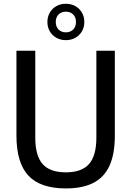

<svg xmlns="http://www.w3.org/2000/svg" viewBox="-20 -1016 714 1045"><path d="M69.5 -278V-740H172V-267Q172 -168.5 212 -123.2Q252 -78 338.5 -78Q424.5 -78 464.5 -123.2Q504.5 -168.5 504.5 -267V-740H605V-278Q605 -179 576.8 -115.8Q548.5 -52.5 489.8 -21.5Q431 9.5 338.5 9.5Q199.5 9.5 134.5 -60.2Q69.5 -130 69.5 -278ZM238 -896.5Q238 -924.5 251 -947.2Q264 -970 287 -982.8Q310 -995.5 338.5 -995.5Q367 -995.5 390 -982.8Q413 -970 426 -947.2Q439 -924.5 439 -896.5Q439 -868 426 -845.5Q413 -823 390 -810.2Q367 -797.5 338.5 -797.5Q310 -797.5 287 -810.2Q264 -823 251 -845.5Q238 -868 238 -896.5ZM393.5 -896.5Q393.5 -922 378.2 -937.2Q363 -952.5 338.5 -952.5Q314 -952.5 298.8 -937.2Q283.5 -922 283.5 -896.5Q283.5 -870.5 298.8 -855.2Q314 -840 338.5 -840Q363 -840 378.2 -855.2Q393.5 -870.5 393.5 -896.5Z"/></svg>

Font: Encode Sans Semi Condensed Medium
Style: Regular
Weight: 500
Width: 4
Designer: Multiple Designers
Foundry: Impallari Type
Version: Version 2.000